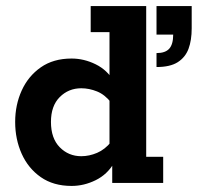

<svg xmlns="http://www.w3.org/2000/svg" viewBox="-20 -603 652 633"><path d="M216 10Q156 10 114.5 -19Q73 -48 51.5 -96Q30 -144 30 -201Q30 -257 51.5 -304.5Q73 -352 114.5 -381Q156 -410 216 -410Q257 -410 295.5 -391Q334 -372 356 -334L341 -332V-497H279V-583H462V-86H518V0H350V-75L356 -66Q334 -28 295.5 -9Q257 10 216 10ZM248 -88Q274 -88 300 -99Q326 -110 347 -136L341 -90V-305L347 -264Q326 -291 300 -301.5Q274 -312 248 -312Q206 -312 177 -283Q148 -254 148 -201Q148 -147 177 -117.5Q206 -88 248 -88ZM496 -382V-428Q525 -428 538 -442.5Q551 -457 551 -489H496V-583H612V-510Q612 -470 601.5 -442Q591 -414 566 -398Q541 -382 496 -382Z"/></svg>

Font: Rokkitt
Style: Bold
Weight: 700
Designer: Vernon Adams
Foundry: Vernon Adams
Version: Version 3.103